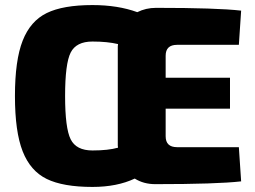

<svg xmlns="http://www.w3.org/2000/svg" viewBox="-20 -724 1005 758"><path d="M923 -143 932 -8Q836 3 593 3Q547 3 512 -19Q442 14 345 14Q229 14 164.5 -17.5Q100 -49 69.5 -126.5Q39 -204 39 -345Q39 -486 69.5 -563.5Q100 -641 164.5 -672.5Q229 -704 345 -704Q445 -704 522 -676Q556 -693 596 -693Q837 -693 932 -682L923 -547H679Q634 -547 634 -504V-417H888V-295H634V-186Q634 -143 679 -143ZM445 -541 446 -550Q404 -560 345 -560Q281 -560 259 -516.5Q237 -473 237 -345Q237 -218 259 -174Q281 -130 345 -130Q407 -130 446 -141L445 -149Z"/></svg>

Font: Exo 2.0 Extra Bold
Style: Regular
Weight: 800
Designer: Natanael Gama
Version: Version 1.001;PS 001.001;hotconv 1.0.70;makeotf.lib2.5.58329